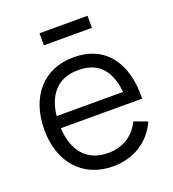

<svg xmlns="http://www.w3.org/2000/svg" viewBox="-139 -860 887 982"><g transform="rotate(-20 304.5 -368.5)"><path d="M449 -753.1H187.5V-687.5H449ZM124 -259.4H566.7C571.9 -447.9 485.4 -578.1 308.3 -578.1C141.7 -578.1 41.7 -457.3 41.7 -279.2C41.7 -107.3 141.7 15.6 310.4 15.6C419.8 15.6 511.5 -39.6 556.2 -138.5L484.4 -165.6C449 -93.8 387.5 -57.3 308.3 -57.3C192.7 -57.3 130.2 -136.5 124 -259.4ZM308.3 -508.3C420.8 -509.4 475 -439.6 486.5 -325H125C136.5 -434.4 194.8 -509.4 308.3 -508.3Z"/></g></svg>

Font: Manrope3
Style: Regular
Weight: 400
Width: 4
Designer: Mikhail Sharanda
Foundry: Mikhail Sharanda
Version: Version 3.000;PS 003.000;hotconv 1.0.88;makeotf.lib2.5.64775